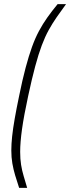

<svg xmlns="http://www.w3.org/2000/svg" viewBox="-20 -763 341 933"><path d="M73 150Q62 117 53.5 88.5Q45 60 40 31Q35 2 35 -32Q35 -63 39 -100.5Q43 -138 51.5 -186.5Q60 -235 73 -297Q89 -376 104.5 -434Q120 -492 135.5 -535Q151 -578 169.5 -612.5Q188 -647 210 -678Q232 -709 260 -743H301Q276 -709 255.5 -679.5Q235 -650 217 -617.5Q199 -585 183 -542.5Q167 -500 151 -440.5Q135 -381 117 -297Q96 -200 87 -135.5Q78 -71 78 -25Q78 10 82.5 38Q87 66 95 92.5Q103 119 112 150Z"/></svg>

Font: Saira Condensed ExtraLight
Style: Italic
Weight: 250
Width: 3
Italic angle: -12°
Designer: Hector Gatti with collaboration of the Omnibus-Type team
Foundry: Omnibus-Type
Version: Version 1.101